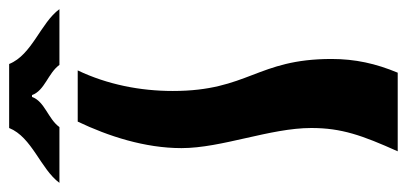

<svg xmlns="http://www.w3.org/2000/svg" viewBox="-279 -635 890 420"><g transform="rotate(-90 166.0 -425.0)"><path d="M-24 -740C6 -781 76 -800 96 -850H236C256 -800 326 -781 356 -740H234C216 -765 178 -772 168 -800H164C154 -772 116 -765 98 -740ZM110 -700C78 -633 52 -553 52 -473C52 -385 96 -279 96 -189C96 -123 80 -78 45 0H217C237 -48 247 -93 247 -145C247 -308 177 -327 177 -492C177 -563 191 -635 222 -700Z"/></g></svg>

Font: Brassia
Style: Regular
Weight: 400
Designer: Ariel Martín Pérez
Foundry: Tunera Type Foundry
Version: Version 1.600;hotconv 1.0.109;makeotfexe 2.5.65596